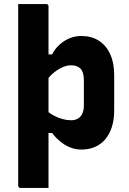

<svg xmlns="http://www.w3.org/2000/svg" viewBox="-20 -730 640 950"><path d="M70 -710Q94 -710 117 -710Q140 -710 162.5 -710Q185 -710 209 -710Q213 -710 215 -708.5Q217 -707 218.5 -705Q220 -703 220 -699Q220 -626 220 -536Q220 -446 220 -348Q220 -250 220 -151.5Q220 -53 220 37Q220 127 220 200Q196 200 173.5 200Q151 200 128 200Q105 200 81 200Q78 200 75.5 198.5Q73 197 71.5 194.5Q70 192 70 189Q70 137 70 72.5Q70 8 70 -64Q70 -136 70 -210Q70 -284 70 -356Q70 -428 70 -492.5Q70 -557 70 -609Q70 -638 70 -663Q70 -688 70 -710ZM382 -552Q432 -552 468.5 -529Q505 -506 525 -462.5Q545 -419 545 -358V-184Q545 -138 533.5 -102Q522 -66 501 -41Q480 -16 450 -3Q420 10 382 10Q354 10 327.5 -0.5Q301 -11 278 -30Q255 -49 238 -72H208V-184Q226 -169 246.5 -158Q267 -147 289 -141Q311 -135 331 -135Q352 -135 366 -143.5Q380 -152 387.5 -168.5Q395 -185 395 -209V-333Q395 -354 390.5 -368.5Q386 -383 378 -391Q370 -399 358 -403Q346 -407 331 -407Q312 -407 290 -397.5Q268 -388 247 -371Q226 -354 209 -331V-461H238Q253 -490 275.5 -510Q298 -530 325 -541Q352 -552 382 -552Z"/></svg>

Font: Recursive ExtraBold
Style: Regular
Weight: 800
Version: Version 1.085